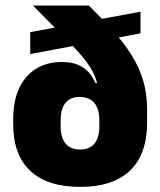

<svg xmlns="http://www.w3.org/2000/svg" viewBox="-20 -680 596 714"><path d="M278 15Q156 15 92.5 -44.8Q29 -104.5 29 -218.5V-235Q29 -338 78 -393.8Q127 -449.5 210 -449.5Q245.5 -449.5 270 -439Q294.5 -428.5 310.2 -410.8Q326 -393 335 -371H389.5L349.5 -232Q349.5 -253.5 344.8 -269.8Q340 -286 330.8 -297Q321.5 -308 307.8 -313.8Q294 -319.5 276 -319.5Q241.5 -319.5 223.5 -297.2Q205.5 -275 205.5 -232V-211.5Q205.5 -168 224 -146Q242.5 -124 277.5 -124Q313 -124 331.2 -146Q349.5 -168 349.5 -211.5Q349.5 -226.5 349.5 -248.2Q349.5 -270 349.5 -293Q348.5 -306 347 -319.5Q345.5 -333 344.5 -346Q342.5 -380.5 325.2 -412.8Q308 -445 277 -480.2Q246 -515.5 202 -559Q158 -602.5 102.5 -659.5H310Q362.5 -608 403 -562.5Q443.5 -517 471 -472.2Q498.5 -427.5 512.8 -379.2Q527 -331 527 -274V-223.5Q527 -107 463.8 -46Q400.5 15 278 15ZM92.5 -479V-560.5L502.5 -636.5V-556Z"/></svg>

Font: Anek Tamil ExtraBold
Style: Regular
Weight: 800
Designer: Aadarsh Rajan (Tamil), Yesha Goshar (Latin)
Foundry: Ek Type
Version: Version 1.003